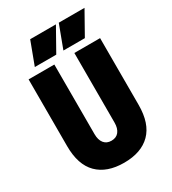

<svg xmlns="http://www.w3.org/2000/svg" viewBox="-220 -1032 1041 1163"><g transform="rotate(-30 300.0 -450.5)"><path d="M300 16Q180 16 115 -49Q50 -114 50 -244V-711H230V-224Q230 -184 248 -161Q266 -138 300 -138Q334 -138 352 -161Q370 -184 370 -224V-711H550V-244Q550 -114 485 -49Q420 16 300 16ZM120 -757 180 -917H360L270 -757ZM320 -757 380 -917H560L470 -757Z"/></g></svg>

Font: Geist Mono Black
Style: Regular
Weight: 900
Monospace: yes
Designer: Basement.studio, Andrés Briganti, Mateo Zaragoza
Foundry: Basement.studio, Vercel, Andrés Briganti, Guido Ferreyra, Mateo Zaragoza
Version: Version 1.500; ttfautohint (v1.8.4.7-5d5b)